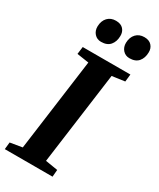

<svg xmlns="http://www.w3.org/2000/svg" viewBox="-249 -1046 927 1120"><g transform="rotate(30 214.5 -486.5)"><path d="M-7.5 0 -2.5 -47.5 78.5 -61 162 -681 82 -693 88.5 -743H409.5L404 -693L318.5 -681L235 -61L318 -47.5L314 0ZM165 -822.5Q137.5 -822.5 120 -842Q102.5 -861.5 103 -891Q104 -928.5 125 -950.8Q146 -973 180.5 -973Q214 -973 230.8 -954.2Q247.5 -935.5 246.5 -908Q246 -870 225.8 -846.2Q205.5 -822.5 165 -822.5ZM356.5 -822.5Q329 -822.5 311.5 -842Q294 -861.5 294.5 -891Q295.5 -928.5 316.5 -950.8Q337.5 -973 372 -973Q404.5 -973 421.5 -954.2Q438.5 -935.5 437.5 -908Q437 -870 416.8 -846.2Q396.5 -822.5 356.5 -822.5Z"/></g></svg>

Font: Merriweather 24pt ExtraBold
Style: Italic
Weight: 800
Italic angle: -7.8°
Version: Version 2.101